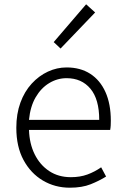

<svg xmlns="http://www.w3.org/2000/svg" viewBox="-20 -861 578 894"><path d="M305 13Q236 13 179.5 -20.5Q123 -54 89.5 -116Q56 -178 56 -266Q56 -331 75 -383Q94 -435 127.5 -471.5Q161 -508 203 -527.5Q245 -547 290 -547Q354 -547 400 -517.5Q446 -488 471 -432.5Q496 -377 496 -299Q496 -288 495.5 -277.5Q495 -267 493 -256H115Q117 -192 141.5 -142.5Q166 -93 209 -64.5Q252 -36 310 -36Q353 -36 387 -48.5Q421 -61 451 -82L474 -39Q442 -19 402 -3Q362 13 305 13ZM115 -303H442Q442 -399 401 -448Q360 -497 290 -497Q247 -497 209 -474Q171 -451 146 -408Q121 -365 115 -303ZM262 -635 230 -665 381 -841 423 -803Z"/></svg>

Font: Noto Sans JP Thin Light
Style: Regular
Weight: 300
Version: Version 2.004-H2;hotconv 1.0.118;makeotfexe 2.5.65603